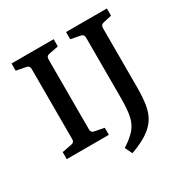

<svg xmlns="http://www.w3.org/2000/svg" viewBox="-163 -709 964 991"><g transform="rotate(-30 319.0 -213.5)"><path d="M288 -527 232 -516Q213 -513 213 -493V-75Q213 -56 232 -53L288 -42V0H37V-42L95 -53Q113 -56 113 -74V-493Q113 -513 95 -516L37 -527V-570H288ZM556 -516Q537 -512 537 -493V-145Q537 -82 530 -37.5Q523 7 502.5 39Q482 71 444.5 96Q407 121 346 143L325 100Q372 70 396 42Q420 14 428.5 -26Q437 -66 437 -130V-493Q437 -513 419 -516L362 -527V-570H605V-527Z"/></g></svg>

Font: Rasa Medium
Style: Regular
Weight: 500
Designer: Anna Giedrys (Yrsa+Rasa design), David Brezina (Yrsa art-direction, Rasa art-direction, design)
Foundry: Rosetta Type Foundry
Version: Version 2.004